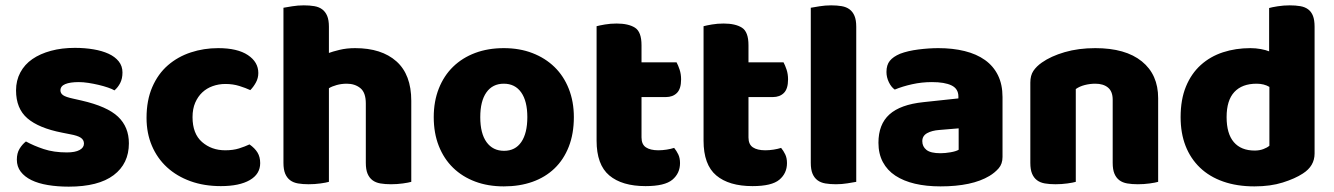

<svg xmlns="http://www.w3.org/2000/svg" viewBox="-20 -681 4990 718"><path d="M462 -145Q462 -69 405 -26Q348 17 237 17Q195 17 159 11Q123 5 97.5 -7.5Q72 -20 57.5 -39Q43 -58 43 -84Q43 -108 53 -124.5Q63 -141 77 -152Q106 -136 143.5 -123.5Q181 -111 230 -111Q261 -111 277.5 -120Q294 -129 294 -144Q294 -158 282 -166Q270 -174 242 -179L212 -185Q125 -202 82.5 -238.5Q40 -275 40 -343Q40 -380 56 -410Q72 -440 101 -460Q130 -480 170.5 -491Q211 -502 260 -502Q297 -502 329.5 -496.5Q362 -491 386 -480Q410 -469 424 -451.5Q438 -434 438 -410Q438 -387 429.5 -370.5Q421 -354 408 -343Q400 -348 384 -353.5Q368 -359 349 -363.5Q330 -368 310.5 -371Q291 -374 275 -374Q242 -374 224 -366.5Q206 -359 206 -343Q206 -332 216 -325Q226 -318 254 -312L285 -305Q381 -283 421.5 -244.5Q462 -206 462 -145Z M823 -367Q798 -367 775.5 -359Q753 -351 736.5 -335.5Q720 -320 710 -297Q700 -274 700 -243Q700 -181 735.5 -150Q771 -119 822 -119Q852 -119 874 -126Q896 -133 913 -141Q933 -127 943 -110.5Q953 -94 953 -71Q953 -30 914 -7.5Q875 15 806 15Q743 15 692 -3.5Q641 -22 604.5 -55.5Q568 -89 548 -136Q528 -183 528 -240Q528 -306 549.5 -355.5Q571 -405 608 -437Q645 -469 693.5 -485Q742 -501 796 -501Q868 -501 907 -475Q946 -449 946 -408Q946 -389 937 -372.5Q928 -356 916 -344Q899 -352 875 -359.5Q851 -367 823 -367Z M1518 -1Q1508 2 1486.5 5Q1465 8 1442 8Q1420 8 1402.5 5Q1385 2 1373 -7Q1361 -16 1354.5 -31.5Q1348 -47 1348 -72V-294Q1348 -335 1327.5 -351.5Q1307 -368 1277 -368Q1257 -368 1239 -363Q1221 -358 1210 -351V-1Q1200 2 1178.5 5Q1157 8 1134 8Q1112 8 1094.5 5Q1077 2 1065 -7Q1053 -16 1046.5 -31.5Q1040 -47 1040 -72V-652Q1051 -654 1072.5 -657.5Q1094 -661 1116 -661Q1138 -661 1155.5 -658Q1173 -655 1185 -646Q1197 -637 1203.5 -621.5Q1210 -606 1210 -581V-483Q1223 -488 1249.5 -494.5Q1276 -501 1308 -501Q1407 -501 1462.5 -451.5Q1518 -402 1518 -304Z M2126 -243Q2126 -181 2107 -132.5Q2088 -84 2053.5 -51Q2019 -18 1971 -1Q1923 16 1864 16Q1805 16 1757 -2Q1709 -20 1674.5 -53.5Q1640 -87 1621 -135Q1602 -183 1602 -243Q1602 -302 1621 -350Q1640 -398 1674.5 -431.5Q1709 -465 1757 -483Q1805 -501 1864 -501Q1923 -501 1971 -482.5Q2019 -464 2053.5 -430.5Q2088 -397 2107 -349Q2126 -301 2126 -243ZM1776 -243Q1776 -182 1799.5 -149.5Q1823 -117 1865 -117Q1907 -117 1929.5 -150Q1952 -183 1952 -243Q1952 -303 1929 -335.5Q1906 -368 1864 -368Q1822 -368 1799 -335.5Q1776 -303 1776 -243Z M2379 -167Q2379 -141 2395.5 -130Q2412 -119 2442 -119Q2457 -119 2473 -121.5Q2489 -124 2501 -128Q2510 -117 2516.5 -103.5Q2523 -90 2523 -71Q2523 -33 2494.5 -9Q2466 15 2394 15Q2306 15 2258.5 -25Q2211 -65 2211 -155V-583Q2222 -586 2242.5 -589.5Q2263 -593 2286 -593Q2330 -593 2354.5 -577.5Q2379 -562 2379 -512V-448H2510Q2516 -437 2521.5 -420.5Q2527 -404 2527 -384Q2527 -349 2511.5 -333.5Q2496 -318 2470 -318H2379Z M2779 -167Q2779 -141 2795.5 -130Q2812 -119 2842 -119Q2857 -119 2873 -121.5Q2889 -124 2901 -128Q2910 -117 2916.5 -103.5Q2923 -90 2923 -71Q2923 -33 2894.5 -9Q2866 15 2794 15Q2706 15 2658.5 -25Q2611 -65 2611 -155V-583Q2622 -586 2642.5 -589.5Q2663 -593 2686 -593Q2730 -593 2754.5 -577.5Q2779 -562 2779 -512V-448H2910Q2916 -437 2921.5 -420.5Q2927 -404 2927 -384Q2927 -349 2911.5 -333.5Q2896 -318 2870 -318H2779Z M3182 -1Q3171 1 3149.5 4.5Q3128 8 3106 8Q3084 8 3066.5 5Q3049 2 3037 -7Q3025 -16 3018.5 -31.5Q3012 -47 3012 -72V-652Q3023 -654 3044.5 -657.5Q3066 -661 3088 -661Q3110 -661 3127.5 -658Q3145 -655 3157 -646Q3169 -637 3175.5 -621.5Q3182 -606 3182 -581Z M3497 -108Q3514 -108 3534.5 -111.5Q3555 -115 3565 -121V-201L3493 -195Q3465 -193 3447 -183Q3429 -173 3429 -153Q3429 -133 3444.5 -120.5Q3460 -108 3497 -108ZM3489 -501Q3543 -501 3587.5 -490Q3632 -479 3663.5 -456.5Q3695 -434 3712 -399.5Q3729 -365 3729 -318V-94Q3729 -68 3714.5 -51.5Q3700 -35 3680 -23Q3615 16 3497 16Q3444 16 3401.5 6Q3359 -4 3328.5 -24Q3298 -44 3281.5 -75Q3265 -106 3265 -147Q3265 -216 3306 -253Q3347 -290 3433 -299L3564 -313V-320Q3564 -349 3538.5 -361.5Q3513 -374 3465 -374Q3427 -374 3391 -366Q3355 -358 3326 -346Q3313 -355 3304 -373.5Q3295 -392 3295 -412Q3295 -438 3307.5 -453.5Q3320 -469 3346 -480Q3375 -491 3414.5 -496Q3454 -501 3489 -501Z M4141 -308Q4141 -339 4123.5 -353.5Q4106 -368 4076 -368Q4056 -368 4036.5 -363Q4017 -358 4003 -348V-1Q3993 2 3971.5 5Q3950 8 3927 8Q3905 8 3887.5 5Q3870 2 3858 -7Q3846 -16 3839.5 -31.5Q3833 -47 3833 -72V-372Q3833 -399 3844.5 -416Q3856 -433 3876 -447Q3910 -471 3961.5 -486Q4013 -501 4076 -501Q4189 -501 4250 -451.5Q4311 -402 4311 -314V-1Q4301 2 4279.5 5Q4258 8 4235 8Q4213 8 4195.5 5Q4178 2 4166 -7Q4154 -16 4147.5 -31.5Q4141 -47 4141 -72Z M4395 -243Q4395 -309 4415 -357.5Q4435 -406 4470.5 -438Q4506 -470 4553.5 -485.5Q4601 -501 4656 -501Q4676 -501 4695 -497.5Q4714 -494 4726 -489V-651Q4736 -654 4758 -657.5Q4780 -661 4803 -661Q4825 -661 4842.5 -658Q4860 -655 4872 -646Q4884 -637 4890 -621.5Q4896 -606 4896 -581V-107Q4896 -60 4852 -32Q4823 -13 4777 1.5Q4731 16 4671 16Q4606 16 4554.5 -2Q4503 -20 4467.5 -54Q4432 -88 4413.5 -135.5Q4395 -183 4395 -243ZM4679 -368Q4625 -368 4596 -337Q4567 -306 4567 -243Q4567 -181 4594 -149.5Q4621 -118 4672 -118Q4690 -118 4704.5 -123.5Q4719 -129 4727 -136V-356Q4707 -368 4679 -368Z"/></svg>

Font: Baloo Tammudu
Style: Regular
Weight: 400
Designer: Omkar Shende and Ek Type
Foundry: Ek Type
Version: Version 1.007;PS 1.000;hotconv 1.0.88;makeotf.lib2.5.647800